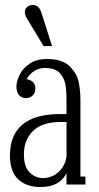

<svg xmlns="http://www.w3.org/2000/svg" viewBox="-20 -741 397 771"><path d="M82 -423Q100 -423 111 -412.5Q122 -402 122 -385Q122 -369 111.5 -358Q101 -347 85 -347Q67 -347 56.5 -359Q46 -371 46 -394Q46 -414 58.5 -440Q71 -466 98.5 -485Q126 -504 169 -504Q230 -504 259.5 -475Q289 -446 296 -411.5Q303 -377 303 -339V-32H323V0H247V-339Q247 -376 242.5 -402Q238 -428 219.5 -448Q201 -468 161 -468Q130 -468 107.5 -448.5Q85 -429 83 -406ZM142 10Q86 10 53 -21Q20 -52 20 -117Q20 -200 71 -241.5Q122 -283 221 -283H257V-251H221Q149 -251 112.5 -215Q76 -179 76 -121Q76 -72 98.5 -49Q121 -26 153 -26Q187 -26 213.5 -49Q240 -72 247 -111H265Q260 -70 246 -43.5Q232 -17 206.5 -3.5Q181 10 142 10ZM88 -667Q80 -680 80 -692Q80 -705 89 -713Q98 -721 112 -721Q124 -721 132.5 -713.5Q141 -706 146 -691L189 -556H155Z"/></svg>

Font: Margherita Variable
Style: Regular
Weight: 400
Designer: James Puckett
Foundry: Dunwich Type Founders
Version: Version 1.008